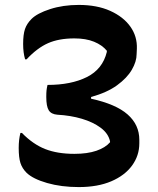

<svg xmlns="http://www.w3.org/2000/svg" viewBox="-20 -740 640 780"><path d="M300 -720Q374 -720 427.5 -696Q481 -672 509.5 -632Q538 -592 536 -542L535 -520Q535 -490 515.5 -456.5Q496 -423 455.5 -393.5Q415 -364 350 -346V-339Q451 -317 498.5 -275Q546 -233 546 -172V-158Q546 -108 516.5 -67.5Q487 -27 432 -3.5Q377 20 300 20Q229 20 171.5 3.5Q114 -13 88 -38Q70 -56 63 -78Q56 -100 56 -139Q56 -173 63 -200H69Q114 -154 163.5 -134.5Q213 -115 282 -115Q335 -115 371.5 -127.5Q408 -140 427 -162V-166Q420 -198 389 -221Q358 -244 312.5 -257.5Q267 -271 213 -274Q188 -276 178 -292Q168 -308 168 -346Q168 -363 169 -372.5Q170 -382 173 -395Q269 -395 333 -427Q397 -459 414 -529V-534Q395 -557 362 -570.5Q329 -584 282 -584Q219 -584 175 -564.5Q131 -545 88 -499H82Q74 -526 74 -561Q74 -600 81.5 -622Q89 -644 108 -663Q131 -686 183.5 -703Q236 -720 300 -720Z"/></svg>

Font: Recursive Sn Csl St
Style: Bold
Weight: 700
Version: Version 1.079;hotconv 1.0.112;makeotfexe 2.5.65598; ttfautoh